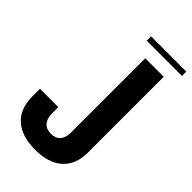

<svg xmlns="http://www.w3.org/2000/svg" viewBox="-242 -855 940 940"><g transform="rotate(45 228.0 -385.0)"><path d="M212 -752V-782H456V-752ZM203 12Q110 12 59.5 -33Q9 -78 9 -163V-216H136V-173Q136 -137 153 -117.5Q170 -98 203 -98Q235 -98 251.5 -117.5Q268 -137 268 -173V-686H396V-163Q396 -78 346 -33Q296 12 203 12Z"/></g></svg>

Font: AXENEO7
Style: Regular
Weight: 400
Designer: Hector Gatti, Simon Guibord
Foundry: Omnibus-Type, Jean-Christophe Thérien
Version: Version 1.000